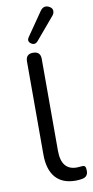

<svg xmlns="http://www.w3.org/2000/svg" viewBox="-104 -988 504 1038"><g transform="rotate(-10 148.0 -468.5)"><path d="M255 -892 151 -769Q134 -750 114 -764Q94 -778 108 -799L197 -928Q216 -955 244 -942Q267 -931 263 -909Q262 -900 255 -892ZM224 9Q151 9 113.5 -34.5Q76 -78 76 -161V-671Q76 -712 116 -712Q157 -712 157 -671V-167Q157 -60 242 -60Q248 -60 258 -61Q268 -62 272 -62Q283 -63 287.5 -56.5Q292 -50 292 -33Q292 1 258 6Q242 9 224 9Z"/></g></svg>

Font: Nunito
Style: Regular
Weight: 400
Designer: Vernon Adams
Foundry: Vernon Adams
Version: Version 3.602